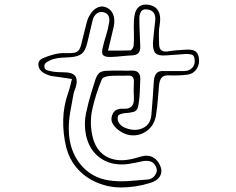

<svg xmlns="http://www.w3.org/2000/svg" viewBox="-20 -819 1040 846"><path d="M297 -471Q272 -475 250 -478Q228 -481 207 -484Q198 -486 188 -490Q178 -494 170 -499Q150 -513 149 -533.5Q148 -554 170 -563Q193 -573 218.5 -579.5Q244 -586 268 -585Q293 -584 307 -586.5Q321 -589 328.5 -600Q336 -611 341 -636Q346 -656 351 -676Q356 -696 361 -716Q363 -721 364.5 -727.5Q366 -734 369 -740Q382 -769 402.5 -782Q423 -795 444 -788Q468 -780 478 -756.5Q488 -733 481 -701Q475 -676 469 -650.5Q463 -625 456 -596Q484 -596 508.5 -596Q533 -596 556 -597Q559 -598 564 -605.5Q569 -613 569 -620Q571 -646 570 -673Q569 -700 570 -727Q573 -806 633 -798Q664 -794 677 -771.5Q690 -749 684 -713Q680 -691 680 -669Q680 -647 681 -625Q681 -585 723 -593Q741 -596 759.5 -597.5Q778 -599 796 -600Q825 -602 838.5 -594.5Q852 -587 856 -566Q861 -538 847 -516Q833 -494 806 -490Q765 -485 724 -487Q701 -488 692 -476.5Q683 -465 681 -445Q678 -413 675.5 -380.5Q673 -348 668 -315Q662 -272 633.5 -247.5Q605 -223 568 -222.5Q531 -222 497 -250Q484 -261 476 -275Q468 -289 473 -308Q479 -328 492.5 -334.5Q506 -341 525 -340Q572 -337 570 -386Q568 -423 570 -459Q571 -487 545 -486Q523 -485 501.5 -485.5Q480 -486 460 -484Q451 -483 440.5 -479Q430 -475 428 -468Q402 -405 387 -339Q372 -273 391 -205Q408 -151 450 -128.5Q492 -106 548 -116Q562 -118 576 -122Q590 -126 604 -130Q633 -138 655.5 -125Q678 -112 688 -83Q696 -60 684 -41Q672 -22 642 -13Q578 7 513 7Q448 7 387 -24Q344 -47 314.5 -83.5Q285 -120 272 -169Q257 -231 258.5 -292Q260 -353 281 -412Q286 -426 289.5 -440.5Q293 -455 297 -471ZM508 -508Q521 -508 533 -507.5Q545 -507 558 -508Q601 -510 598 -468Q597 -448 596.5 -427Q596 -406 594 -386Q591 -356 586.5 -343Q582 -330 568.5 -326Q555 -322 526 -320Q519 -319 510.5 -316Q502 -313 500 -308Q495 -292 505 -276Q516 -259 545 -251Q574 -243 597 -250Q621 -257 633 -273Q645 -289 647 -312Q650 -350 653 -388Q656 -426 658 -464Q660 -485 669.5 -496Q679 -507 701 -506H794Q814 -507 826.5 -519.5Q839 -532 838 -552Q837 -575 824.5 -578.5Q812 -582 796 -581Q775 -580 754.5 -578Q734 -576 713 -575Q679 -572 666 -584Q653 -596 654 -630Q656 -655 658.5 -679.5Q661 -704 664 -728Q666 -747 659 -760Q652 -773 632 -777Q610 -781 602 -768.5Q594 -756 594 -739Q594 -708 595.5 -677Q597 -646 598 -615Q600 -576 562 -575Q540 -574 516.5 -571.5Q493 -569 470 -568Q442 -567 434 -576.5Q426 -586 434 -615Q440 -640 448 -665Q456 -690 460 -716Q464 -731 459.5 -745.5Q455 -760 437 -765Q419 -769 406.5 -759.5Q394 -750 389 -733Q383 -707 376.5 -681Q370 -655 364 -628Q356 -596 341 -583Q326 -570 292 -567Q273 -566 254 -565Q235 -564 216 -559Q205 -556 191.5 -548.5Q178 -541 176 -533Q173 -514 187.5 -509.5Q202 -505 216 -503Q230 -501 244 -501Q258 -501 272 -500Q328 -497 316 -444Q314 -434 310 -424.5Q306 -415 304 -405Q297 -367 290 -328.5Q283 -290 283 -252Q283 -193 304 -145Q325 -97 364 -65.5Q403 -34 455 -25Q497 -18 542.5 -21Q588 -24 631 -28Q651 -30 662.5 -46Q674 -62 670 -76Q659 -117 610 -109Q591 -105 571.5 -101Q552 -97 533 -95Q466 -90 419.5 -124.5Q373 -159 359 -223Q349 -273 359 -320Q369 -367 383 -413Q394 -450 401 -470Q408 -490 418 -498Q428 -506 448.5 -507Q469 -508 508 -508Z"/></svg>

Font: Shizuru
Style: Regular
Weight: 400
Version: Version 1.000